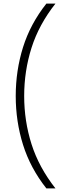

<svg xmlns="http://www.w3.org/2000/svg" viewBox="-20 -828 357 1068"><path d="M238 220Q149 107.5 108.2 -22.5Q67.5 -152.5 67.5 -294Q67.5 -435.5 108.2 -565.5Q149 -695.5 238 -808H288.5Q196.5 -691.5 155.5 -562.5Q114.5 -433.5 114.5 -294Q114.5 -154.5 155.5 -25.8Q196.5 103 288.5 220Z"/></svg>

Font: Encode Sans XLt
Style: Regular
Weight: 200
Designer: Multiple Designers
Foundry: Impallari Type
Version: Version 3.002; ttfautohint (v1.8.3) -l 8 -r 50 -G 200 -x 14 